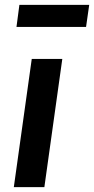

<svg xmlns="http://www.w3.org/2000/svg" viewBox="-20 -772 388 792"><path d="M163 0H37L111 -529H237ZM48 -661 60 -752H348L335 -661Z"/></svg>

Font: FiraGO Medium
Style: Italic
Weight: 500
Italic angle: -8°
Designer: bBox Type GmbH
Foundry: bBox Type GmbH
Version: Version 1.001